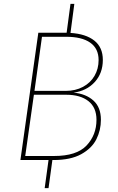

<svg xmlns="http://www.w3.org/2000/svg" viewBox="-20 -831 614 997"><path d="M504 -209Q504 -155 480.5 -108Q457 -61 402 -30.5Q347 0 258 0H252L232 146H212L232 0H86L179 -661H322H326L346 -811H366L346 -660Q426 -655 470 -620Q514 -585 514 -520Q514 -451 472 -405Q430 -359 362 -350Q426 -344 465 -309Q504 -274 504 -209ZM159 -359H320Q372 -359 411 -380Q450 -401 471 -437.5Q492 -474 492 -519Q492 -579 448.5 -609.5Q405 -640 324 -640H198ZM481 -209Q481 -273 439 -306Q397 -339 324 -339H156L111 -21H261Q378 -21 429.5 -75.5Q481 -130 481 -209Z"/></svg>

Font: FiraGO Thin
Style: Italic
Weight: 100
Italic angle: -8°
Designer: bBox Type GmbH
Foundry: bBox Type GmbH
Version: Version 1.001